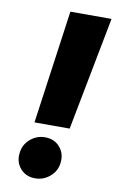

<svg xmlns="http://www.w3.org/2000/svg" viewBox="-85 -775 510 832"><g transform="rotate(10 170.5 -359.0)"><path d="M85.9 -228 155.8 -727.5H336.9L240.7 -228ZM130.4 10.3Q88.4 10.3 63.7 -19.5Q39.1 -49.3 46.4 -92.3Q52.2 -127 79.8 -149.7Q107.4 -172.4 142.6 -172.4Q185.1 -172.4 209.5 -142.6Q233.9 -112.8 227.1 -70.3Q221.7 -35.6 193.8 -12.7Q166 10.3 130.4 10.3Z"/></g></svg>

Font: Inter 17pt ExtraBold
Style: Italic
Weight: 800
Italic angle: -9.3988°
Version: Version 4.001;git-66647c0bb